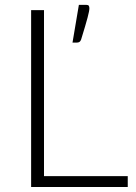

<svg xmlns="http://www.w3.org/2000/svg" viewBox="-20 -748 546 768"><path d="M491 -43.5V0H104.5V-707.5H156V-43.5ZM325.5 -728.5Q333 -728.5 335.2 -724.8Q337.5 -721 337.5 -715Q337.5 -709.5 335.8 -700.8Q334 -692 330.2 -677.2Q326.5 -662.5 320 -641.2Q313.5 -620 304.5 -590Q302 -583 297.8 -580.2Q293.5 -577.5 286 -577.5H270L295.5 -728.5Z"/></svg>

Font: Lato 2
Style: Regular
Weight: 300
Designer: Lukasz Dziedzic with Adam Twardoch and Botio Nikoltchev
Foundry: tyPoland Lukasz Dziedzic
Version: Version 2.015; 2015-08-06; http://www.latofonts.com/